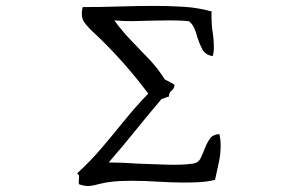

<svg xmlns="http://www.w3.org/2000/svg" viewBox="-20 -672 1040 650"><path d="M727 -179Q727 -149 720.5 -120.5Q714 -92 708 -63Q683 -57 657 -55.5Q631 -54 605 -54Q560 -54 514.5 -57Q469 -60 424 -60Q405 -60 385 -59Q365 -58 345 -55Q337 -54 329.5 -52Q322 -50 315 -49Q299 -44 283.5 -42.5Q268 -41 248 -48Q246 -52 246.5 -56.5Q247 -61 247 -65Q248 -71 247.5 -76Q247 -81 241 -85Q286 -126 325 -172Q364 -218 402 -265Q440 -312 482 -355Q405 -458 315 -545Q311 -549 307 -552.5Q303 -556 299 -560Q279 -578 265.5 -596.5Q252 -615 260 -648Q322 -648 383 -650Q444 -652 505 -652Q553 -652 602 -649Q651 -646 697 -633Q696 -629 696 -624Q696 -619 696 -614Q696 -588 700 -562.5Q704 -537 704 -511Q704 -494 700 -482Q675 -486 665 -505Q655 -524 648 -546Q644 -562 638 -576Q632 -590 620 -600Q603 -602 585.5 -602.5Q568 -603 551 -603Q536 -603 520.5 -602.5Q505 -602 490 -602Q459 -601 428.5 -600.5Q398 -600 367 -603Q393 -567 423.5 -535.5Q454 -504 484 -472.5Q514 -441 538 -403Q546 -399 554.5 -394.5Q563 -390 571 -385Q570 -372 561 -365.5Q552 -359 552 -345Q545 -344 539.5 -341Q534 -338 527 -337Q482 -284 438 -229.5Q394 -175 348 -122Q370 -122 395.5 -121Q421 -120 447 -118Q497 -116 546.5 -114.5Q596 -113 633 -118Q652 -121 659.5 -137Q667 -153 674 -171Q681 -189 691 -203Q701 -217 723 -218Q725 -208 726 -198.5Q727 -189 727 -179Z"/></svg>

Font: Yuji Syuku
Style: Regular
Weight: 400
Designer: Kataoka Yuji
Foundry: Kinuta Font Factory
Version: Version 3.002